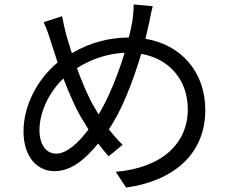

<svg xmlns="http://www.w3.org/2000/svg" viewBox="-20 -802 1040 866"><path d="M542 -564C511 -461 468 -357 425 -286L405 -319C381 -359 352 -426 327 -495C393 -536 464 -560 542 -564ZM260 -729 177 -702C189 -676 201 -643 210 -612L240 -520C149 -446 86 -325 86 -210C86 -93 149 -30 225 -30C300 -30 361 -80 423 -155C438 -134 454 -115 470 -97L533 -149C512 -169 491 -193 471 -219C528 -301 579 -432 617 -559C746 -537 827 -439 827 -309C827 -155 711 -45 502 -27L549 44C763 14 906 -107 906 -306C906 -478 796 -601 636 -627L652 -696C656 -715 662 -749 669 -774L583 -782C583 -759 580 -726 577 -706C573 -682 567 -658 561 -633C474 -632 389 -612 304 -562L280 -640C273 -668 265 -701 260 -729ZM379 -218C335 -159 282 -109 233 -109C188 -109 158 -150 158 -216C158 -294 200 -386 266 -448C295 -372 327 -301 356 -256Z"/></svg>

Font: Noto Sans CJK HK
Style: Regular
Weight: 400
Designer: Ryoko NISHIZUKA 西塚涼子 (kana, bopomofo & ideographs); Paul D. Hunt (Latin, Greek & Cyrillic); Sandoll Communications 산돌커뮤니
Foundry: Adobe
Version: Version 2.004;hotconv 1.0.118;makeotfexe 2.5.65603